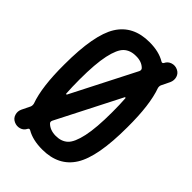

<svg xmlns="http://www.w3.org/2000/svg" viewBox="-224 -839 948 948"><g transform="rotate(45 250.0 -365.0)"><path d="M134.8 -365.2Q134.8 -312.5 137.7 -269.5Q137.7 -267.6 140.1 -267.1Q142.6 -266.6 143.6 -268.6L314.5 -603.5Q319.3 -614.3 312.5 -622.1Q289.1 -645.5 249 -644.5Q210 -644.5 186 -622.1Q162.1 -599.6 148.4 -537.1Q134.8 -474.6 134.8 -365.2ZM363.3 -365.2Q363.3 -418 360.4 -460Q360.4 -461.9 357.9 -462.4Q355.5 -462.9 354.5 -460.9L183.6 -126Q178.7 -115.2 185.5 -108.4Q209 -85 249 -85Q288.1 -85 312 -107.4Q335.9 -129.9 349.6 -192.9Q363.3 -255.9 363.3 -365.2ZM37.1 -56.6 58.6 -100.6Q62.5 -110.4 59.6 -122.1Q28.3 -208 29.3 -365.2Q29.3 -571.3 82 -655.8Q134.8 -740.2 249 -740.2Q315.4 -740.2 358.4 -713.9Q367.2 -709 372.1 -717.8Q380.9 -736.3 400.4 -742.7Q419.9 -749 439 -740.2Q458 -731.4 463.9 -711.9Q469.7 -692.4 460.9 -672.9L439.5 -628.9Q435.5 -619.1 438.5 -608.4Q469.7 -522.5 468.8 -365.2Q468.8 -159.2 416 -74.7Q363.3 9.8 249 9.8Q182.6 9.8 139.6 -15.6Q130.9 -20.5 126 -11.7Q117.2 6.8 97.7 12.7Q78.1 18.6 59.1 9.8Q40 1 34.2 -18.6Q28.3 -38.1 37.1 -56.6Z"/></g></svg>

Font: Rounded-X Mgen+ 1m medium
Style: Regular
Weight: 500
Designer: [Source Han Sans]
Ryoko NISHIZUKA  (kana & ideographs); Paul D. Hunt (Latin, Greek & Cyrillic); Wenlong ZHANG  (bopomofo
Version: Version 1.059.20150602